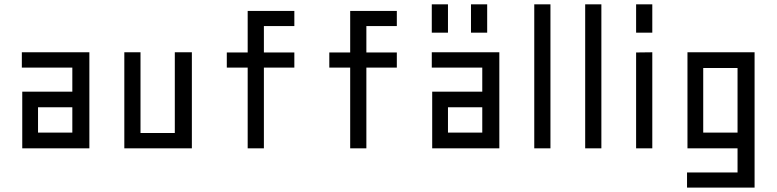

<svg xmlns="http://www.w3.org/2000/svg" viewBox="-20 -680 3559 880"><path d="M311.5 -259.8V-370.1H80.1V-440.4H389.6V0H82V-259.8ZM311.5 -188.5H154.3V-72.3H311.5Z M859.4 -440.4V0H549.8V-440.4H624V-70.3H781.2V-440.4Z M1019.5 -439.5H1115.2V-629.9H1329.1V-560.5H1189.5V-439.5H1329.1V-370.1H1189.5V0H1115.2V-370.1H1019.5Z M1489.3 -439.5H1585V-629.9H1798.8V-560.5H1659.2V-439.5H1798.8V-370.1H1659.2V0H1585V-370.1H1489.3Z M2190.4 -259.8V-370.1H1959V-440.4H2268.6V0H1960.9V-259.8ZM2190.4 -188.5H2033.2V-72.3H2190.4ZM1959 -660.2V-530.3H2033.2V-660.2ZM2138.7 -660.2V-530.3H2212.9V-660.2Z M2428.7 -660.2V0H2502.9V-660.2Z M2662.1 -660.2V0H2736.3V-660.2Z M2895.5 -439.5V0H2969.7V-440.4ZM2895.5 -660.2V-530.3H2969.7V-660.2Z M3360.4 0V110.4H3128.9V179.7H3438.5V-440.4H3130.9V0ZM3360.4 -72.3H3203.1V-368.2H3360.4Z"/></svg>

Font: Geo
Style: Regular
Weight: 500
Version: Version 001.2